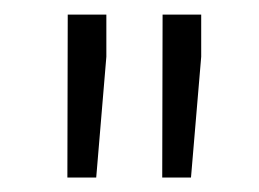

<svg xmlns="http://www.w3.org/2000/svg" viewBox="-20 -763 360 267"><path d="M127.9 -684.1 113.8 -516.1H73.7L74.2 -742.7H127.9ZM259.8 -684.1 245.6 -516.1H205.6L206.1 -742.7H259.8Z"/></svg>

Font: Vazir Light UI
Style: Light-UI
Weight: 300
Designer: Saber Rastikerdar
Foundry: Saber Rastikerdar
Version: Version 30.0.0